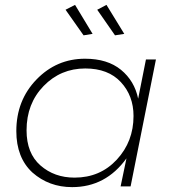

<svg xmlns="http://www.w3.org/2000/svg" viewBox="-20 -765 713 788"><path d="M323 -620 249 -725 288 -745 360 -626ZM452 -620 379 -725 417 -745 490 -626ZM276 3Q181 3 113 -57Q47 -118 47 -227Q47 -353 129.5 -438.5Q212 -524 329 -524Q421 -524 476.5 -478.5Q532 -433 547 -360L579 -521H620L516 0H475L499 -115Q414 3 276 3ZM286 -36Q391 -36 459.5 -110Q528 -184 528 -289Q528 -372 476 -428Q424 -484 330 -484Q229 -484 159 -412Q89 -340 89 -230Q89 -136 146 -86Q203 -36 286 -36Z"/></svg>

Font: Argentum Sans ExtraLight
Style: Italic
Weight: 200
Italic angle: -11°
Designer: Julieta Ulanovsky (font), Cristiano Sobral (main changes and remaster)
Foundry: Julieta Ulanovsky (font), Cristiano Sobral (main changes and remaster)
Version: Version 2.007;June 15, 2022;FontCreator 14.0.0.2814 64-bit; 